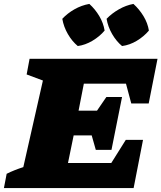

<svg xmlns="http://www.w3.org/2000/svg" viewBox="-63 -960 824 980"><path d="M-43 0 -29 -73Q-9 -83 12.5 -91.5Q34 -100 56 -107L156 -549L73 -580L88 -660H741L696 -432H607L580 -533H365L338 -395H432L480 -465H560L506 -195H426L405 -269H313L284 -128H505L579 -246H667L619 0ZM393 -940Q423 -913 444 -877.5Q465 -842 471 -804Q446 -774 409 -752Q372 -730 334 -725Q305 -749 283.5 -786Q262 -823 255 -864Q281 -892 317 -912.5Q353 -933 393 -940ZM618 -940Q648 -913 669.5 -877.5Q691 -842 697 -804Q672 -774 635.5 -752Q599 -730 560 -725Q531 -749 509.5 -786Q488 -823 481 -864Q508 -892 544 -912.5Q580 -933 618 -940Z"/></svg>

Font: Piazzolla Black
Style: Italic
Weight: 900
Italic angle: -11.3°
Designer: Juan Pablo del Peral
Foundry: Huerta Tipografica
Version: Version 1.330